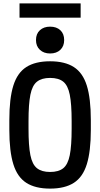

<svg xmlns="http://www.w3.org/2000/svg" viewBox="-20 -1101 590 1131"><path d="M275 10Q188 10 135 -24Q82 -58 58.5 -134Q35 -210 35 -335V-395Q35 -521 58.5 -596.5Q82 -672 135 -706Q188 -740 275 -740Q362 -740 415 -706Q468 -672 491.5 -596.5Q515 -521 515 -395V-335Q515 -210 491.5 -134Q468 -58 415 -24Q362 10 275 10ZM275 -88Q325 -88 352.5 -110Q380 -132 391 -187Q402 -242 402 -343V-388Q402 -488 391 -543Q380 -598 352.5 -620Q325 -642 275 -642Q226 -642 198 -620Q170 -598 159 -543Q148 -488 148 -388V-343Q148 -242 159 -187Q170 -132 198 -110Q226 -88 275 -88ZM275 -786Q238 -786 215 -807.5Q192 -829 192 -865Q192 -902 215 -923Q238 -944 275 -944Q313 -944 335.5 -923Q358 -902 358 -865Q358 -829 335.5 -807.5Q313 -786 275 -786ZM95 -997V-1081H455V-997Z"/></svg>

Font: M PLUS Code Latin SemiExpanded Medium
Style: Regular
Weight: 500
Width: 6
Designer: Coji Morishita
Foundry: UNDERFOREST DESIGN
Version: Version 1.002; ttfautohint (v1.8.3)